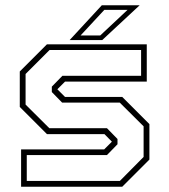

<svg xmlns="http://www.w3.org/2000/svg" viewBox="-20 -708 642 728"><path d="M60 0V-141.5H375L405.5 -172V-169.5L376 -199.5H158L55 -302.5V-437L158 -540H536.5V-398.5H226.5L196 -368V-371L226.5 -340.5H443.5L546.5 -237.5V-103L443.5 0ZM81.5 -22H434.5L524.5 -113V-229L434 -319H215.5L176.5 -359V-379.5L216.5 -420.5H515V-518.5H168L77 -427.5V-311.5L167 -222H385.5L425.5 -181V-161L385.5 -120H81.5ZM244 -556 366 -688H509.5L367.5 -556ZM285.5 -573.5H360L463.5 -670.5H375.5Z"/></svg>

Font: Tourney Thin ExtraLight
Style: Regular
Weight: 250
Version: Version 1.015